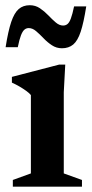

<svg xmlns="http://www.w3.org/2000/svg" viewBox="-20 -698 344 718"><path d="M224 -456.5 218.5 -353V-49.5L286.5 -25V0H28V-25L95.5 -49.5V-342.5Q89.5 -350 78 -358.2Q66.5 -366.5 52.8 -374.5Q39 -382.5 24.5 -389V-410.5L201.5 -456.5ZM302.5 -674Q293 -613.5 281.8 -579.5Q270.5 -545.5 253.8 -531.5Q237 -517.5 211.5 -517.5Q191 -517.5 174 -528.8Q157 -540 142.8 -555Q128.5 -570 115 -581.5Q101.5 -593 87.5 -593Q78.5 -593 71.5 -587.2Q64.5 -581.5 58.5 -566.2Q52.5 -551 46.5 -521.5H1Q10.5 -582 22 -616Q33.5 -650 50 -664.2Q66.5 -678.5 91.5 -678.5Q112.5 -678.5 129.5 -667Q146.5 -655.5 160.8 -640.5Q175 -625.5 188.5 -614Q202 -602.5 216 -602.5Q225.5 -602.5 232.5 -608.2Q239.5 -614 245.2 -629.5Q251 -645 257 -674Z"/></svg>

Font: Newsreader 16pt SemiBold
Style: Regular
Weight: 600
Designer: Hugues Gentile
Foundry: Production Type
Version: Version 1.003